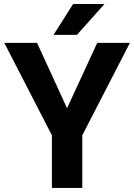

<svg xmlns="http://www.w3.org/2000/svg" viewBox="-20 -921 658 941"><path d="M308.6 -390.6 456.5 -710.9H616.7L383.3 -257.8V0H234.4V-257.8L1 -710.9H161.6ZM338.4 -901.4H492.2L356.9 -750H242.2Z"/></svg>

Font: Robotiche
Style: Bold
Weight: 700
Designer: Google
Version: Version 2.001150; 2014